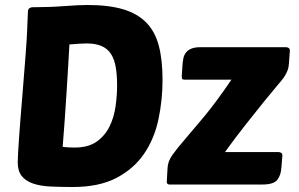

<svg xmlns="http://www.w3.org/2000/svg" viewBox="-20 -739 1199 769"><path d="M92 -695Q93 -703 98.5 -706.5Q104 -710 109 -710Q177 -710 236.5 -714.5Q296 -719 330 -719Q415 -719 472.5 -702Q530 -685 565.5 -649Q601 -613 616 -556Q631 -499 631 -419Q631 -338 614.5 -260.5Q598 -183 557 -123Q516 -63 446.5 -26.5Q377 10 271 10Q222 10 181.5 8Q141 6 112 -4Q83 -14 67 -34Q51 -54 51 -89Q51 -102 52.5 -128Q54 -154 56.5 -190Q59 -226 62.5 -269.5Q66 -313 70 -361Q78 -460 82.5 -519Q87 -578 88.5 -611.5Q90 -645 90.5 -662Q91 -679 92 -695ZM278 -148Q334 -148 367.5 -172Q401 -196 419 -233Q437 -270 443 -314Q449 -358 449 -397Q449 -439 443.5 -470.5Q438 -502 424.5 -523Q411 -544 387 -554.5Q363 -565 327 -565Q316 -565 299 -564Q282 -563 258 -561Q256 -524 253 -473.5Q250 -423 246.5 -367.5Q243 -312 239 -255.5Q235 -199 231 -151Q246 -149 258 -148.5Q270 -148 278 -148ZM659 0Q648 0 648 -11L651 -65Q652 -92 669.5 -117Q687 -142 719 -179Q751 -216 798 -272.5Q845 -329 907 -420H719Q711 -420 709.5 -423.5Q708 -427 708 -434L711 -480Q712 -493 714.5 -505.5Q717 -518 724.5 -528Q732 -538 746 -544Q760 -550 783 -550H1125Q1131 -550 1136 -547Q1141 -544 1141 -536L1137 -482Q1136 -457 1117 -429Q1114 -424 1091 -397Q1068 -370 1034.5 -328.5Q1001 -287 960.5 -235.5Q920 -184 881 -130H1095Q1101 -130 1106 -127Q1111 -124 1111 -116L1107 -67Q1105 -37 1090.5 -18.5Q1076 0 1031 0Z"/></svg>

Font: Poetsen One
Style: Regular
Weight: 400
Designer: Pablo Impallari, Rodrigo Fuenzalida
Foundry: Pablo Impallari, Rodrigo Fuenzalida
Version: Version 1.001; ttfautohint (v0.93) -l 8 -r 50 -G 200 -x 14 -